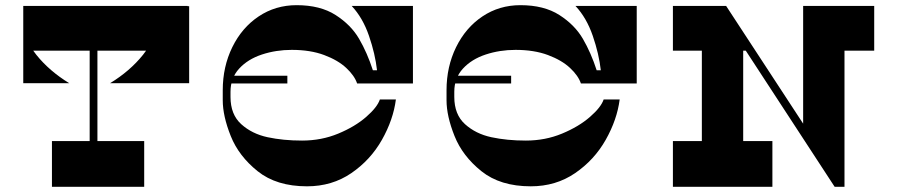

<svg xmlns="http://www.w3.org/2000/svg" viewBox="-20 -723 3473 743"><path d="M538 -177V0H181V-177ZM327 -661H357V-146H327ZM347 -648H70Q70 -574 120.5 -511Q171 -448 248 -401H70V-699H347ZM712 -699V-401H406Q483 -448 533.5 -511Q584 -574 584 -648H307V-699ZM706 -527H70V-700H706Z M1109 -530Q1048 -530 993.5 -512Q939 -494 905.5 -457.5Q872 -421 872 -368V-348Q872 -280 913.5 -242.5Q955 -205 1015.5 -192Q1076 -179 1149 -179Q1224 -179 1289 -206Q1354 -233 1397 -270.5Q1440 -308 1450 -338H1512Q1502 -260 1458 -182Q1414 -104 1339.5 -53Q1265 -2 1168 -2Q1050 -2 977 -60.5Q904 -119 873 -196.5Q842 -274 842 -335V-374Q842 -465 879 -540.5Q916 -616 981 -659.5Q1046 -703 1128 -703Q1219 -703 1278.5 -665Q1338 -627 1369.5 -573Q1401 -519 1423 -451H1439Q1432 -514 1408 -584Q1384 -654 1341 -700H1578V-400H1362Q1352 -430 1320 -460Q1288 -490 1234.5 -510Q1181 -530 1109 -530ZM861 -400V-430H1092V-400Z M1975 -530Q1914 -530 1859.5 -512Q1805 -494 1771.5 -457.5Q1738 -421 1738 -368V-348Q1738 -280 1779.5 -242.5Q1821 -205 1881.5 -192Q1942 -179 2015 -179Q2090 -179 2155 -206Q2220 -233 2263 -270.5Q2306 -308 2316 -338H2378Q2368 -260 2324 -182Q2280 -104 2205.5 -53Q2131 -2 2034 -2Q1916 -2 1843 -60.5Q1770 -119 1739 -196.5Q1708 -274 1708 -335V-374Q1708 -465 1745 -540.5Q1782 -616 1847 -659.5Q1912 -703 1994 -703Q2085 -703 2144.5 -665Q2204 -627 2235.5 -573Q2267 -519 2289 -451H2305Q2298 -514 2274 -584Q2250 -654 2207 -700H2444V-400H2228Q2218 -430 2186 -460Q2154 -490 2100.5 -510Q2047 -530 1975 -530ZM1727 -400V-430H1958V-400Z M2696 -538H2856V-146H2696ZM2969 -177V0H2584V-177ZM2777 -700 2892 -527H2584V-700ZM3088 -588H3248V0H3234L3088 -226ZM3363 -700V-527H3088V-700ZM3210 0 2753 -700H2790L3248 0Z"/></svg>

Font: Space Cowgirl
Style: Regular
Weight: 400
Designer: Valery Marier
Foundry: Valery Marier
Version: Version 1.000